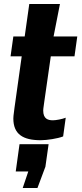

<svg xmlns="http://www.w3.org/2000/svg" viewBox="-20 -694 411 964"><path d="M297 -9 310 -103C293 -96 261 -90 246 -90C221 -90 197 -97 197 -139C197 -150 198 -151 235 -411H354L368 -511H249L281 -674H127L104 -511H47L33 -411H89C48 -121 47 -113 47 -99C47 -19 97 10 184 10C216 10 269 2 297 -9ZM94 250H168L208 143L224 30H78L59 167H122Z"/></svg>

Font: Chivo
Style: Bold Italic
Weight: 700
Italic angle: -8°
Designer: Hector Gatti
Foundry: Omnibus-Type
Version: Version 1.003;PS 001.003;hotconv 1.0.70;makeotf.lib2.5.58329